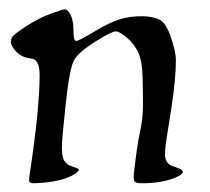

<svg xmlns="http://www.w3.org/2000/svg" viewBox="-20 -395 460 421"><path d="M365.7 -264.2Q365.7 -221.2 355.5 -156.2L346.2 -97.2Q341.8 -69.3 341.8 -59.1Q341.8 -48.8 344.2 -43.5Q346.7 -38.1 350.6 -34.9Q354.5 -31.7 367.7 -27.3Q380.9 -23.4 380.9 -18.1Q380.9 -12.7 366.2 -6.3Q335.9 6.8 292 6.8Q277.8 6.8 275.1 2.7Q272.5 -1.5 273.4 -13.2Q280.3 -75.2 286.9 -105.5Q293.5 -135.7 293.5 -163.1Q293.5 -190.4 292.7 -224.9Q292 -259.3 283.9 -278.1Q275.9 -296.9 259.3 -311.5Q242.7 -326.2 233.4 -326.2Q224.6 -326.2 189 -303.7Q153.3 -281.2 143.1 -264.4Q132.8 -247.6 124.3 -168.9Q115.7 -90.3 115.7 -71.3Q115.7 -52.2 120.4 -43.5Q125 -34.7 136.2 -30.8Q147.5 -26.9 149.2 -26.1Q150.9 -25.4 152.3 -23.9Q153.8 -22.5 151.4 -19.5Q131.3 -0.5 81.5 4.9Q64 6.8 55.2 6.8Q46.9 6.8 44.7 4.2Q42.5 1.5 45.9 -18.1Q66.9 -158.7 66.9 -230.5Q66.9 -265.1 47.9 -266.8Q28.8 -268.6 16.4 -281Q3.9 -293.5 3.9 -303.7Q3.9 -307.1 6.1 -312.7Q8.3 -318.4 36.6 -336.9Q64.9 -355.5 91.3 -365Q117.7 -374.5 121.6 -374.5Q128.9 -374.5 135 -362.1Q141.1 -349.6 141.1 -327.4Q141.1 -305.2 147 -305.2Q152.8 -305.2 186.8 -325.7Q220.7 -346.2 242.7 -352.8Q264.6 -359.4 291.5 -359.4Q310.5 -359.4 326.9 -353.3Q343.3 -347.2 354.5 -314Q365.7 -280.8 365.7 -264.2Z"/></svg>

Font: Eadui
Style: Medium
Weight: 500
Designer: Peter S. Baker
Version: Version 1.1